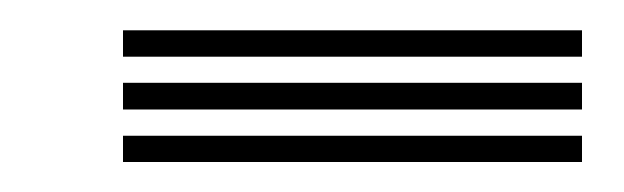

<svg xmlns="http://www.w3.org/2000/svg" viewBox="-20 -753 416 128"><path d="M368 -715.2H62V-732.8H368ZM368 -645H62V-662.5H368ZM368 -680H62V-697.8H368Z"/></svg>

Font: Big Shoulders Inline Display Thin
Style: Bold
Weight: 700
Version: Version 2.002